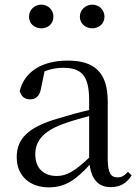

<svg xmlns="http://www.w3.org/2000/svg" viewBox="-20 -792 597 827"><path d="M158 -670C186 -670 210 -689 210 -720C210 -751 186 -772 158 -772C130 -772 105 -751 105 -720C105 -689 130 -670 158 -670ZM378 -670C405 -670 430 -689 430 -720C430 -751 405 -772 378 -772C350 -772 324 -751 324 -720C324 -689 350 -670 378 -670ZM457 14C496 14 526 -2 547 -37L531 -52C515 -34 503 -28 486 -28C459 -28 444 -45 444 -108V-355C444 -479 388 -531 272 -531C159 -531 85 -482 65 -400C71 -377 86 -364 109 -364C134 -364 151 -377 157 -413L172 -485C199 -495 224 -500 250 -500C329 -500 364 -470 364 -359V-318C320 -308 273 -295 231 -282C99 -244 52 -193 52 -115C52 -32 111 15 190 15C262 15 307 -18 366 -82C374 -22 402 14 457 14ZM364 -113C301 -53 265 -34 225 -34C169 -34 132 -66 132 -128C132 -183 165 -226 249 -257C283 -270 323 -281 364 -292Z"/></svg>

Font: Noto Serif CJK KR
Style: Regular
Weight: 400
Designer: Ryoko NISHIZUKA 西塚涼子 (kana & ideographs); Frank Grießhammer (Latin, Greek & Cyrillic); Wenlong ZHANG 张文龙 (bopomofo); San
Foundry: Adobe
Version: Version 2.001;hotconv 1.1.0;makeotfexe 2.6.0